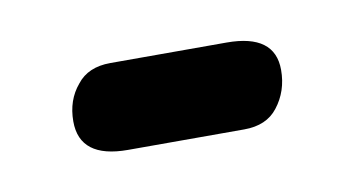

<svg xmlns="http://www.w3.org/2000/svg" viewBox="-28 -371 320 169"><g transform="rotate(-10 132.0 -287.0)"><path d="M211 -261Q222 -275 222 -294Q222 -326 179 -326H75Q55 -326 45 -313Q34 -300 34 -281Q34 -248 77 -248H181Q201 -248 211 -261Z"/></g></svg>

Font: Sangu Suruhee
Style: Regular
Weight: 400
Designer: Hasan Shazil
Foundry: Thaana Type Foundry
Version: Version 1.010